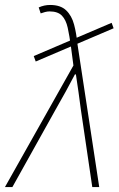

<svg xmlns="http://www.w3.org/2000/svg" viewBox="-44 -754 478 774"><path d="M100 -506 92 -528 406 -662 414 -640ZM-24 0 252 -490 242 -566Q236 -610 229 -642Q222 -674 205.5 -691Q189 -708 156 -708Q147 -708 137.5 -705.5Q128 -703 120 -700L112 -724Q123 -729 134.5 -731.5Q146 -734 158 -734Q200 -734 222.5 -712.5Q245 -691 254.5 -655.5Q264 -620 268 -578L356 0H328L282 -312Q278 -345 272.5 -382.5Q267 -420 262 -454H258Q242 -423 221 -385Q200 -347 180 -312L6 0Z"/></svg>

Font: Source Sans 3 ExtraLight
Style: Italic
Weight: 250
Italic angle: -11°
Designer: Paul D. Hunt
Foundry: Adobe
Version: Version 3.046;hotconv 1.0.118;makeotfexe 2.5.65603